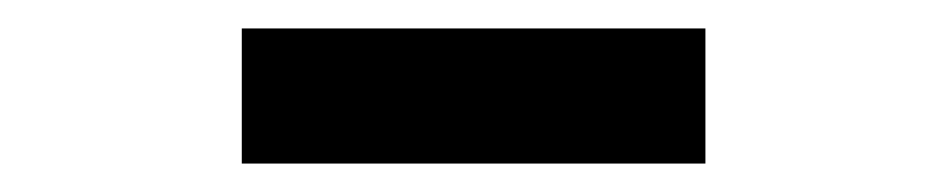

<svg xmlns="http://www.w3.org/2000/svg" viewBox="-20 -789 666 135"><path d="M150 -674H476V-769H150Z"/></svg>

Font: Source Han Sans JP
Style: Bold
Weight: 700
Designer: Ryoko NISHIZUKA 西塚涼子 (kana, bopomofo & ideographs); Paul D. Hunt (Latin, Greek & Cyrillic); Sandoll Communications 산돌커뮤니
Foundry: Adobe
Version: Version 2.002;hotconv 1.0.116;makeotfexe 2.5.65601